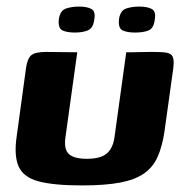

<svg xmlns="http://www.w3.org/2000/svg" viewBox="-20 -558 564 584"><path d="M215 -399 179 -140Q174 -104 189.5 -89.5Q205 -75 244 -75Q285 -75 304 -90.5Q323 -106 328 -139L364 -399Q365 -399 377 -399Q389 -399 405 -399.5Q421 -400 434 -400Q447 -400 450 -400Q474 -400 487.5 -397.5Q501 -395 505.5 -385Q510 -375 507 -350L480 -156Q473 -111 459 -80Q445 -49 417.5 -30Q390 -11 344.5 -2.5Q299 6 230 6Q143 6 97 -6.5Q51 -19 36.5 -52Q22 -85 31 -145L59 -350Q63 -379 74.5 -389.5Q86 -400 120 -400Q144 -400 167.5 -399.5Q191 -399 215 -399ZM391 -459Q367 -459 353 -465.5Q339 -472 342 -500Q346 -526 363.5 -532Q381 -538 404 -538Q427 -538 441 -531Q455 -524 451 -500Q448 -472 432 -465.5Q416 -459 391 -459ZM208 -459Q184 -459 170 -465.5Q156 -472 159 -500Q163 -526 180.5 -532Q198 -538 221 -538Q244 -538 257.5 -531Q271 -524 267 -500Q264 -473 248 -466Q232 -459 208 -459Z"/></svg>

Font: Genos
Style: Bold Italic
Weight: 700
Italic angle: -8°
Version: Version 1.010